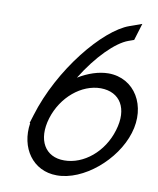

<svg xmlns="http://www.w3.org/2000/svg" viewBox="-90 -869 789 960"><g transform="rotate(10 305.0 -389.0)"><path d="M492.6 -777 554.3 -799 528 -713 499.9 -703C438 -680.6 351.1 -595.1 278.8 -477.4C327.9 -507.5 381 -525.6 430.8 -526C564.8 -526 642.1 -396 597.4 -253C553.3 -109 398.3 22 263.6 21C142.4 21 68.4 -85.4 88.2 -213H85.1L97.4 -253C97.4 -253.2 97.5 -253.3 97.5 -253.5C97.6 -253.7 97.6 -253.8 97.7 -254C171.6 -499 364.8 -732 492.6 -777ZM177.5 -253.5C142.6 -138.8 190.9 -58 288 -59C386 -59 483.2 -138 517.3 -253C552.2 -367 505 -445 406.4 -446C308.5 -446 212.2 -366.2 177.5 -253.5Z"/></g></svg>

Font: Nordica Plus
Style: NordicaClassicLightObl
Weight: 300
Version: Version 1.01